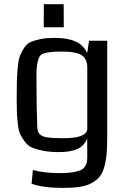

<svg xmlns="http://www.w3.org/2000/svg" viewBox="-20 -732 613 926"><path d="M60.5 0ZM497.1 -535.6V-67.9Q497.1 -19.5 493.9 13.7Q490.7 46.9 482.2 75.7Q473.6 104.5 459 121.8Q444.3 139.2 420.2 151.9Q396 164.6 363.3 169.4Q330.6 174.3 284.7 174.3Q189 174.3 132.3 154.3L138.7 87.9Q193.4 103 268.6 103Q304.2 103 328.9 99.1Q353.5 95.2 367.4 89.4Q381.3 83.5 388.9 72.5Q396.5 61.5 398.7 50.8Q400.9 40 400.9 23.4L400.4 -64Q387.2 -29.8 355 -14.2Q322.8 1.5 264.2 1.5Q222.2 1.5 190.9 -4.4Q159.7 -10.3 137.7 -19Q115.7 -27.8 101.3 -46.6Q86.9 -65.4 78.6 -82.3Q70.3 -99.1 66.4 -130.6Q62.5 -162.1 61.5 -187.3Q60.5 -212.4 60.5 -255.9Q60.5 -311 61.5 -342.3Q62.5 -373.5 65.9 -409.9Q69.3 -446.3 77.1 -464.8Q85 -483.4 97.4 -502.7Q109.9 -522 129.9 -530.3Q149.9 -538.6 177 -543.9Q204.1 -549.3 241.7 -549.3Q305.7 -549.3 344.2 -532Q382.8 -514.6 400.4 -476.1L409.7 -535.6ZM400.9 -108.9V-406.7Q400.9 -447.8 373.8 -465.6Q346.7 -483.4 276.9 -483.4Q208.5 -483.4 183.1 -471.2Q155.8 -458 155.8 -364.3Q155.8 -223.1 159.7 -118.2Q161.1 -95.2 171.6 -84.5Q182.1 -73.7 207.5 -69.6Q232.9 -65.4 287.1 -65.4Q396 -65.4 400.9 -108.9ZM190.9 -600.6Q190.9 -619.1 191.2 -656.2Q191.4 -693.4 191.4 -711.9H287.1Q287.1 -693.4 287.4 -656.2Q287.6 -619.1 287.6 -600.6Z"/></svg>

Font: Coda
Style: Regular
Weight: 400
Designer: vernon adams
Foundry: vernon adams
Version: Version 2.000; ttfautohint (v0.8) -r 50 -G 200 -x